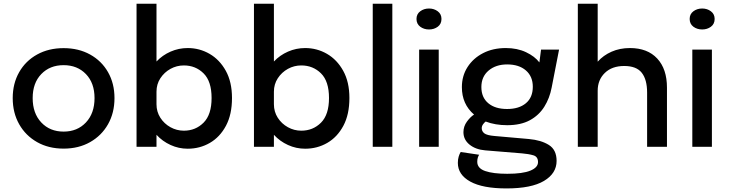

<svg xmlns="http://www.w3.org/2000/svg" viewBox="-20 -802 3982 1049"><path d="M327.5 10Q245.5 10 182.8 -25.5Q120 -61 84.8 -123.2Q49.5 -185.5 49.5 -266Q49.5 -346 84.8 -407.8Q120 -469.5 182.8 -504.2Q245.5 -539 327.5 -539Q409.5 -539 472.2 -504.2Q535 -469.5 570.2 -407.8Q605.5 -346 605.5 -266Q605.5 -185.5 570.2 -123.2Q535 -61 472.2 -25.5Q409.5 10 327.5 10ZM327.5 -83Q402.5 -83 449.5 -133Q496.5 -183 496.5 -266Q496.5 -348.5 449.5 -397.2Q402.5 -446 327.5 -446Q252.5 -446 205.5 -397.2Q158.5 -348.5 158.5 -266Q158.5 -183 205.5 -133Q252.5 -83 327.5 -83Z M726 0V-781.5H835V-466Q867.5 -500.5 912 -520Q956.5 -539.5 1005.5 -539.5Q1070 -539.5 1125 -507.8Q1180 -476 1213.8 -415Q1247.5 -354 1247.5 -266.5Q1247.5 -176.5 1214.5 -114.8Q1181.5 -53 1126.5 -21.2Q1071.5 10.5 1005.5 10.5Q956.5 10.5 912 -9.8Q867.5 -30 835 -65.5V0ZM984.5 -444.5Q945.5 -444.5 911.5 -425.8Q877.5 -407 856.2 -374.5Q835 -342 835 -301V-232.5Q835 -191.5 856 -158.8Q877 -126 911.2 -107Q945.5 -88 984.5 -88Q1048.5 -88 1092.2 -131.8Q1136 -175.5 1136 -266.5Q1136 -358 1092.2 -401.2Q1048.5 -444.5 984.5 -444.5Z M1367.5 0V-781.5H1476.5V-466Q1509 -500.5 1553.5 -520Q1598 -539.5 1647 -539.5Q1711.5 -539.5 1766.5 -507.8Q1821.5 -476 1855.2 -415Q1889 -354 1889 -266.5Q1889 -176.5 1856 -114.8Q1823 -53 1768 -21.2Q1713 10.5 1647 10.5Q1598 10.5 1553.5 -9.8Q1509 -30 1476.5 -65.5V0ZM1626 -444.5Q1587 -444.5 1553 -425.8Q1519 -407 1497.8 -374.5Q1476.5 -342 1476.5 -301V-232.5Q1476.5 -191.5 1497.5 -158.8Q1518.5 -126 1552.8 -107Q1587 -88 1626 -88Q1690 -88 1733.8 -131.8Q1777.5 -175.5 1777.5 -266.5Q1777.5 -358 1733.8 -401.2Q1690 -444.5 1626 -444.5Z M2123.5 -781.5V0H2016.5V-781.5Z M2324 -641Q2296 -641 2275.8 -656.2Q2255.5 -671.5 2255.5 -698.5Q2255.5 -725 2275.8 -740.2Q2296 -755.5 2324 -755.5Q2351.5 -755.5 2371.8 -740.2Q2392 -725 2392 -698.5Q2392 -671 2371.8 -656Q2351.5 -641 2324 -641ZM2270 0V-531H2377V0Z M2869.5 -42.5Q2936.5 -36.5 2978.8 -10Q3021 16.5 3021 77Q3021 145.5 2952 186.5Q2883 227.5 2747 227.5Q2617 227.5 2549.2 190Q2481.5 152.5 2481.5 88Q2481.5 69 2486 53.8Q2490.5 38.5 2497 28.5L2598 43.5Q2594 48.5 2590.8 58.5Q2587.5 68.5 2587.5 82Q2587.5 117.5 2631 132.5Q2674.5 147.5 2751.5 147.5Q2836 147.5 2877.8 130.2Q2919.5 113 2919.5 83.5Q2919.5 54 2894 46.5Q2868.5 39 2832.5 36L2631 19.5Q2578.5 15 2545.2 -12Q2512 -39 2512 -80Q2512 -111.5 2531.2 -137.8Q2550.5 -164 2570 -176Q2503.5 -233 2503.5 -326Q2503.5 -387.5 2534.5 -435.8Q2565.5 -484 2619.5 -511.8Q2673.5 -539.5 2743.5 -539.5Q2806 -539.5 2854 -516.8Q2902 -494 2927 -461L2936 -531H3034.5L2994 -323.5Q2983 -265.5 2953.8 -218.8Q2924.5 -172 2874.8 -145Q2825 -118 2751 -118Q2685.5 -118 2633.5 -138Q2625 -131.5 2618.5 -122Q2612 -112.5 2612 -101.5Q2612 -84.5 2626.2 -73.5Q2640.5 -62.5 2682 -59ZM2750.5 -206.5Q2815.5 -206.5 2853.2 -238Q2891 -269.5 2891 -328Q2891 -384.5 2853.2 -417.2Q2815.5 -450 2751 -450Q2689 -450 2649.5 -416.5Q2610 -383 2610 -326.5Q2610 -269.5 2647.8 -238Q2685.5 -206.5 2750.5 -206.5Z M3137 0V-781.5H3245.5V-465Q3276 -499.5 3321.2 -519.5Q3366.5 -539.5 3421.5 -539.5Q3517.5 -539.5 3570.8 -482.2Q3624 -425 3624 -323V0H3515.5V-296Q3515.5 -367.5 3486.2 -404.5Q3457 -441.5 3390.5 -441.5Q3323.5 -441.5 3284.5 -403.5Q3245.5 -365.5 3245.5 -306.5V0Z M3816.5 -641Q3788.5 -641 3768.2 -656.2Q3748 -671.5 3748 -698.5Q3748 -725 3768.2 -740.2Q3788.5 -755.5 3816.5 -755.5Q3844 -755.5 3864.2 -740.2Q3884.5 -725 3884.5 -698.5Q3884.5 -671 3864.2 -656Q3844 -641 3816.5 -641ZM3762.5 0V-531H3869.5V0Z"/></svg>

Font: Epilogue Medium
Style: Regular
Weight: 500
Designer: Tyler Finck
Foundry: Etcetera Type Co
Version: Version 2.111; ttfautohint (v1.8.3)